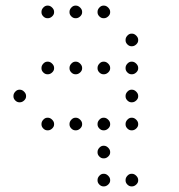

<svg xmlns="http://www.w3.org/2000/svg" viewBox="-20 -493 640 685"><path d="M149 -473Q141 -473 134.5 -466Q128 -459 128 -451V-449Q128 -441 134.5 -434.5Q141 -428 149 -428H151Q159 -428 166 -434.5Q173 -441 173 -449V-451Q173 -459 166 -466Q159 -473 151 -473ZM249 -473Q241 -473 234.5 -466Q228 -459 228 -451V-449Q228 -441 234.5 -434.5Q241 -428 249 -428H251Q259 -428 266 -434.5Q273 -441 273 -449V-451Q273 -459 266 -466Q259 -473 251 -473ZM349 -473Q341 -473 334.5 -466Q328 -459 328 -451V-449Q328 -441 334.5 -434.5Q341 -428 349 -428H351Q359 -428 366 -434.5Q373 -441 373 -449V-451Q373 -459 366 -466Q359 -473 351 -473ZM449 -373Q441 -373 434.5 -366Q428 -359 428 -351V-349Q428 -341 434.5 -334.5Q441 -328 449 -328H451Q459 -328 466 -334.5Q473 -341 473 -349V-351Q473 -359 466 -366Q459 -373 451 -373ZM149 -273Q141 -273 134.5 -266Q128 -259 128 -251V-249Q128 -241 134.5 -234.5Q141 -228 149 -228H151Q159 -228 166 -234.5Q173 -241 173 -249V-251Q173 -259 166 -266Q159 -273 151 -273ZM249 -273Q241 -273 234.5 -266Q228 -259 228 -251V-249Q228 -241 234.5 -234.5Q241 -228 249 -228H251Q259 -228 266 -234.5Q273 -241 273 -249V-251Q273 -259 266 -266Q259 -273 251 -273ZM349 -273Q341 -273 334.5 -266Q328 -259 328 -251V-249Q328 -241 334.5 -234.5Q341 -228 349 -228H351Q359 -228 366 -234.5Q373 -241 373 -249V-251Q373 -259 366 -266Q359 -273 351 -273ZM449 -273Q441 -273 434.5 -266Q428 -259 428 -251V-249Q428 -241 434.5 -234.5Q441 -228 449 -228H451Q459 -228 466 -234.5Q473 -241 473 -249V-251Q473 -259 466 -266Q459 -273 451 -273ZM49 -173Q41 -173 34.5 -166Q28 -159 28 -151V-149Q28 -141 34.5 -134.5Q41 -128 49 -128H51Q59 -128 66 -134.5Q73 -141 73 -149V-151Q73 -159 66 -166Q59 -173 51 -173ZM449 -173Q441 -173 434.5 -166Q428 -159 428 -151V-149Q428 -141 434.5 -134.5Q441 -128 449 -128H451Q459 -128 466 -134.5Q473 -141 473 -149V-151Q473 -159 466 -166Q459 -173 451 -173ZM149 -73Q141 -73 134.5 -66Q128 -59 128 -51V-49Q128 -41 134.5 -34.5Q141 -28 149 -28H151Q159 -28 166 -34.5Q173 -41 173 -49V-51Q173 -59 166 -66Q159 -73 151 -73ZM249 -73Q241 -73 234.5 -66Q228 -59 228 -51V-49Q228 -41 234.5 -34.5Q241 -28 249 -28H251Q259 -28 266 -34.5Q273 -41 273 -49V-51Q273 -59 266 -66Q259 -73 251 -73ZM349 -73Q341 -73 334.5 -66Q328 -59 328 -51V-49Q328 -41 334.5 -34.5Q341 -28 349 -28H351Q359 -28 366 -34.5Q373 -41 373 -49V-51Q373 -59 366 -66Q359 -73 351 -73ZM449 -73Q441 -73 434.5 -66Q428 -59 428 -51V-49Q428 -41 434.5 -34.5Q441 -28 449 -28H451Q459 -28 466 -34.5Q473 -41 473 -49V-51Q473 -59 466 -66Q459 -73 451 -73ZM349 27Q341 27 334.5 34Q328 41 328 49V51Q328 59 334.5 65.5Q341 72 349 72H351Q359 72 366 65.5Q373 59 373 51V49Q373 41 366 34Q359 27 351 27ZM349 127Q341 127 334.5 134Q328 141 328 149V151Q328 159 334.5 165.5Q341 172 349 172H351Q359 172 366 165.5Q373 159 373 151V149Q373 141 366 134Q359 127 351 127ZM449 127Q441 127 434.5 134Q428 141 428 149V151Q428 159 434.5 165.5Q441 172 449 172H451Q459 172 466 165.5Q473 159 473 151V149Q473 141 466 134Q459 127 451 127Z"/></svg>

Font: Doto Rounded Light
Style: Regular
Weight: 300
Monospace: yes
Version: Version 1.000